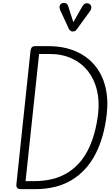

<svg xmlns="http://www.w3.org/2000/svg" viewBox="-20 -1328 778 1348"><path d="M126.5 0Q108 0 100.8 -8.8Q93.5 -17.5 95 -33L194 -969Q196 -986.5 202.8 -995.2Q209.5 -1004 231 -1004H318Q425.5 -1004 507.5 -969.5Q589.5 -935 643.2 -871.8Q697 -808.5 719.2 -720.8Q741.5 -633 729.5 -526.5Q711 -363.5 649.8 -245.5Q588.5 -127.5 483 -63.8Q377.5 0 225.5 0ZM159.5 -56.5H220Q357 -56.5 450.5 -112.8Q544 -169 597.8 -275.2Q651.5 -381.5 669 -531Q679 -620.5 660.2 -696.8Q641.5 -773 596.8 -829.5Q552 -886 484.2 -917.5Q416.5 -949 328.5 -949H254.5ZM487 -1107Q482.5 -1107 475.2 -1111.8Q468 -1116.5 464 -1124.5L404.5 -1253Q394 -1276 399.8 -1289Q405.5 -1302 417 -1305.5Q432 -1310.5 443.5 -1304.5Q455 -1298.5 459 -1284L495 -1172L558 -1283Q571 -1304.5 586 -1305.2Q601 -1306 610.5 -1298.5Q622 -1288 621.5 -1275.2Q621 -1262.5 612.5 -1250.5L519.5 -1122.5Q511 -1110 502.8 -1108.5Q494.5 -1107 487 -1107Z"/></svg>

Font: Edu NSW ACT Hand Pre
Style: Regular
Weight: 400
Designer: Tina and Corey Anderson, Eben Sorkin, Mirko Velimirovic
Foundry: Sorkin Type Co.
Version: Version 2.000